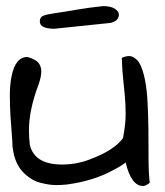

<svg xmlns="http://www.w3.org/2000/svg" viewBox="-20 -617 548 638"><path d="M21.5 -129.9Q21.5 -145.5 19 -173.3Q16.6 -201.2 14.6 -234.4Q12.7 -267.6 12.7 -301.8Q12.7 -335.9 18.6 -364.3Q31.2 -427.7 71.3 -427.7Q98.6 -419.9 107.9 -408.2Q117.2 -396.5 117.2 -379.4Q117.2 -362.3 108.4 -336.9Q76.2 -252 76.2 -183.6Q76.2 -161.1 79.1 -135.7Q94.7 -70.3 186.5 -70.3Q234.4 -70.3 277.3 -86.9Q359.4 -117.2 388.7 -158.2Q397.5 -203.1 397.5 -236.8Q397.5 -270.5 395 -296.9Q392.6 -323.2 389.2 -355Q385.7 -386.7 384.8 -424.8Q397.5 -430.7 409.7 -430.7Q421.9 -430.7 435.1 -418Q448.2 -405.3 457.5 -370.1Q466.8 -335 469.7 -287.6Q472.7 -240.2 473.1 -189.5Q473.6 -138.7 473.6 -91.3Q473.6 -43.9 477.5 -9.8Q465.8 1 455.1 1Q416 1 397.5 -77.1Q384.8 -66.4 354.5 -50.8Q290 -15.6 202.1 -3.9Q185.5 -2 165 -2Q144.5 -2 113.8 -9.8Q83 -17.6 55.7 -45.9Q28.3 -74.2 21.5 -129.9ZM161.1 -521.5Q112.3 -521.5 112.3 -545.9Q112.3 -559.6 123.5 -564.5Q134.8 -569.3 162.6 -573.2Q190.4 -577.1 232.9 -584.5Q275.4 -591.8 322.3 -596.7Q363.3 -596.7 374 -574.2Q375 -570.3 375 -565.9Q375 -561.5 370.6 -554.2Q366.2 -546.9 348.6 -541Z"/></svg>

Font: Architects Daughter
Style: Regular
Weight: 400
Designer: Kimberly Geswein
Foundry: Kimberly Geswein
Version: Version 1.003 2010